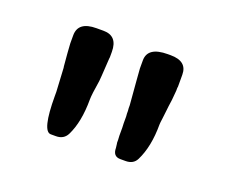

<svg xmlns="http://www.w3.org/2000/svg" viewBox="-56 -796 475 404"><g transform="rotate(20 181.5 -594.5)"><path d="M100.6 -716.3H116.2Q147.9 -716.3 147.9 -680.7V-668.5L147.5 -665.5L145 -626L144 -613.8Q138.7 -581.5 138.7 -570.8Q138.7 -520 122.6 -487.8Q115.2 -473.6 98.1 -473.6H86.4Q66.9 -473.6 66.9 -552.2V-561.5L64 -614.3L63.5 -617.2L61.5 -640.6Q61 -643.6 61 -646.5L59.6 -667.5V-685.5Q59.6 -716.3 100.6 -716.3ZM260.3 -716.3H266.6Q303.7 -716.3 303.7 -686V-659.2L303.2 -656.2Q303.2 -653.3 303.2 -650.4L301.3 -628.9Q298.8 -611.8 298.1 -603.8Q297.4 -595.7 295.9 -585.2Q294.4 -574.7 294.4 -571.3Q294.4 -521.5 277.8 -488.3Q271 -474.6 253.4 -474.6H241.7Q225.1 -474.6 225.1 -493.7Q224.1 -499.5 224.1 -502L223.6 -504.9V-511.2L223.1 -520V-538.6L222.7 -547.9V-563L222.2 -569.3Q222.2 -572.3 222.2 -575.2L221.7 -581.5V-587.9L217.3 -641.6L215.3 -668V-686Q215.3 -716.3 260.3 -716.3Z"/></g></svg>

Font: Averia Libre Light
Style: Regular
Weight: 300
Version: Version 1.002